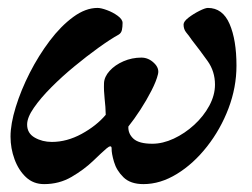

<svg xmlns="http://www.w3.org/2000/svg" viewBox="-20 -453 640 487"><path d="M91.9 14Q64.6 14 45.9 -3.6Q27.1 -21.2 16.9 -49Q6.7 -76.7 6.7 -106.6Q6.7 -138.6 19.9 -181.4Q33.1 -224.2 55.4 -268.1Q77.8 -312 106.1 -349.5Q134.3 -386.9 165.7 -409.9Q197 -432.9 227.4 -432.9Q236.3 -432.9 251.4 -427.3Q266.5 -421.8 278.7 -412.8Q290.9 -403.8 290.9 -394.8Q290.9 -384.6 289.2 -376.9Q287.5 -369.3 281.3 -365.4Q260 -353.6 230.2 -332.2Q200.4 -310.8 168.9 -284.8Q137.3 -258.9 110.1 -231.5Q82.9 -204.2 65.9 -179.6Q48.8 -155.1 48.8 -137Q48.8 -115 68.1 -104Q87.3 -93 111.5 -93Q149.6 -93 187.1 -113.4Q224.6 -133.9 248.2 -161.8Q247.8 -182 245.4 -202.4Q243.1 -222.7 243.8 -242Q244.5 -258.3 258.1 -273.3Q271.6 -288.2 293.2 -297.6Q314.8 -306.9 338.6 -306.9Q356.4 -306.9 370.5 -293.4Q384.7 -280 380.6 -264.4Q376.5 -247.1 364.1 -223Q351.8 -198.9 336.2 -174.9Q320.6 -150.9 305.6 -132.1Q304.6 -114.1 318.5 -101.2Q332.5 -88.4 366.4 -88.4Q392.8 -88.4 420.8 -101.4Q448.8 -114.5 472.6 -136.3Q496.4 -158.1 510.9 -184.9Q525.3 -211.7 525.3 -238.3Q525.3 -272 506.5 -298.3Q487.7 -324.7 466.8 -351.3Q459.3 -362.4 452.4 -370.6Q445.6 -378.8 445.6 -390.8Q445.6 -398.5 458.1 -408.2Q470.7 -417.9 485.7 -425.4Q500.6 -432.9 507.3 -432.9Q544.7 -432.9 562.3 -392.3Q579.8 -351.8 579.8 -286.5Q579.8 -231.4 559.6 -178.1Q539.4 -124.9 505 -81.2Q470.7 -37.5 428.7 -11.8Q386.7 14 343.8 14Q310.9 14 293.2 -3.3Q275.5 -20.6 269.2 -42.4Q262.8 -64.1 263.1 -76.1Q263.3 -81.7 259.9 -81.8Q256.5 -81.9 250 -76.3Q238.6 -66.5 215.9 -44.6Q193.1 -22.8 161.7 -4.4Q130.3 14 91.9 14Z"/></svg>

Font: EB Garamond
Style: Italic
Weight: 400
Italic angle: -17.2°
Designer: Georg Duffner and Octavio Pardo
Foundry: Georg Duffner
Version: Version 1.001